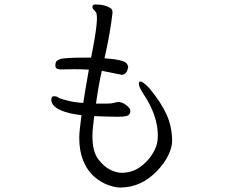

<svg xmlns="http://www.w3.org/2000/svg" viewBox="-20 -785 1040 860"><path d="M554 -484Q554 -492 548 -500Q535 -518 448 -524Q473 -632 484 -728Q484 -742 477 -747Q452 -765 408 -765Q394 -765 394 -754Q394 -747 400 -741.5Q406 -736 409 -731Q426 -714 388 -527H366Q268 -527 250.5 -520.5Q233 -514 230.5 -507Q228 -500 228 -491Q228 -474 252 -474L312 -475Q350 -475 378 -473Q361 -378 353 -324Q315 -326 282 -334.5Q249 -343 243 -347Q236 -354 221 -354Q210 -354 210 -338Q210 -304 271 -284Q296 -276 317.5 -273Q339 -270 345 -269Q335 -195 335 -168Q335 -53 404 8Q434 33 465 44Q496 55 518 55Q613 55 684 -20Q716 -53 733.5 -89Q751 -125 751 -154V-156Q750 -218 727 -270Q704 -322 653 -385Q644 -396 630 -408Q616 -420 608 -420H607Q602 -420 602 -408Q602 -396 622 -365Q687 -268 687 -177L686 -159Q684 -130 662.5 -95Q641 -60 605.5 -35.5Q570 -11 524 -11Q502 -11 474 -24.5Q446 -38 420 -72Q394 -106 394 -176Q394 -197 397 -221L402 -265Q468 -262 511 -262Q554 -262 560 -274Q564 -280 564 -289.5Q564 -299 547.5 -312.5Q531 -326 514 -328H510Q503 -328 491.5 -324.5Q480 -321 460 -321H410Q421 -401 436 -468L525 -450Q548 -450 554 -484Z"/></svg>

Font: LXGW WenKai Mono TC
Style: Regular
Weight: 400
Designer: LXGW / Fontworks Inc.
Foundry: LXGW / Fontworks Inc.
Version: Version 1.330